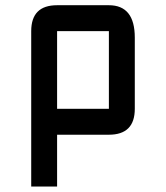

<svg xmlns="http://www.w3.org/2000/svg" viewBox="-20 -508 626 724"><path d="M97.7 -390.6Q97.7 -488.3 195.3 -488.3H390.6Q488.3 -488.3 488.3 -366.2V-97.7Q488.3 0 390.6 0H195.3V195.3H97.7ZM390.6 -390.6H195.3V-97.7H390.6Z"/></svg>

Font: BabelStone Zanabazar
Style: Regular
Weight: 400
Designer: Andrew West
Foundry: Andrew West
Version: Version 10.002;August 6, 2021